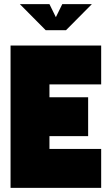

<svg xmlns="http://www.w3.org/2000/svg" viewBox="-20 -908 540 928"><path d="M469 0H31V-688H469V-500H219V-438H406V-250H219V-188H469ZM76 -888H219L250 -825L281 -888H424L299 -762H201Z"/></svg>

Font: CostaRica
Style: Normal
Weight: 900
Version: Version 1.3